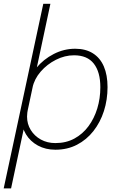

<svg xmlns="http://www.w3.org/2000/svg" viewBox="-29 -802 668 1040"><path d="M271 9Q218 9 176.5 -13.5Q135 -36 111.5 -74.8Q88 -113.5 88 -162Q88 -174 90 -188.2Q92 -202.5 93 -206.5L121.5 -207Q120.5 -204.5 119 -192.2Q117.5 -180 117.5 -170.5Q117.5 -130.5 137.5 -98Q157.5 -65.5 192.2 -46.2Q227 -27 271 -27Q329 -27 374 -51.5Q419 -76 450.2 -118.2Q481.5 -160.5 498 -214.8Q514.5 -269 514.5 -329.5Q514.5 -412 479.2 -457.2Q444 -502.5 372 -502.5Q322 -502.5 274 -478.2Q226 -454 191.5 -414.2Q157 -374.5 147 -327L115.5 -327.5Q128 -386 167.2 -433.5Q206.5 -481 262 -509.5Q317.5 -538 378 -538Q435 -538 474.2 -513.2Q513.5 -488.5 533.5 -442Q553.5 -395.5 553.5 -330Q553.5 -261.5 533.8 -200.2Q514 -139 477 -92Q440 -45 388 -18Q336 9 271 9ZM-9 218.5 205.5 -781.5H244L31 218.5Z"/></svg>

Font: Epilogue ExtraLight
Style: Italic
Weight: 250
Italic angle: -12°
Designer: Tyler Finck
Foundry: Etcetera Type Co
Version: Version 2.112